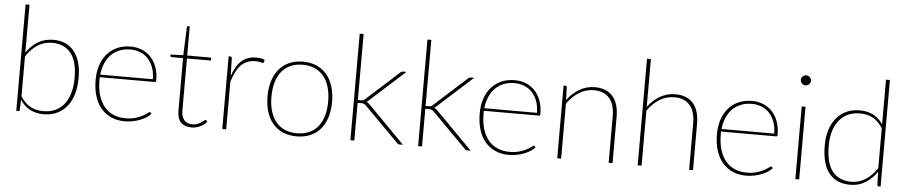

<svg xmlns="http://www.w3.org/2000/svg" viewBox="-42 -1007 6126 1298"><g transform="rotate(5 3021.0 -357.5)"><path d="M114.5 -102.5Q145 -54 183 -34.2Q221 -14.5 269 -14.5Q318 -14.5 354.2 -32.2Q390.5 -50 414.2 -82Q438 -114 449.8 -159Q461.5 -204 461.5 -259Q461.5 -368.5 417.2 -424.2Q373 -480 292.5 -480Q234 -480 190.8 -451.5Q147.5 -423 114.5 -372.5ZM114.5 -398.5Q147.5 -446 192.2 -473.5Q237 -501 298 -501Q343 -501 378.5 -485Q414 -469 438.5 -438.2Q463 -407.5 475.8 -362.8Q488.5 -318 488.5 -260.5Q488.5 -200.5 474.5 -151.2Q460.5 -102 433 -67.2Q405.5 -32.5 365.5 -13.2Q325.5 6 273.5 6Q168 6 113.5 -78.5L111 -9Q110.5 -5.5 108.8 -2.8Q107 0 102 0H88V-723H114.5Z M989 -294Q989 -338.5 976.2 -373.2Q963.5 -408 941.2 -432Q919 -456 888.5 -468.5Q858 -481 822.5 -481Q780.5 -481 747.2 -467.8Q714 -454.5 690 -430Q666 -405.5 651.2 -371Q636.5 -336.5 632 -294ZM1000 -60.5Q990 -48 972 -36Q954 -24 930.8 -14.8Q907.5 -5.5 880.2 0.2Q853 6 824.5 6Q774 6 733.2 -11.8Q692.5 -29.5 663.8 -63Q635 -96.5 619.5 -145.2Q604 -194 604 -256.5Q604 -310.5 618.8 -355.2Q633.5 -400 661.5 -432.5Q689.5 -465 730 -483Q770.5 -501 822 -501Q862 -501 896.8 -487Q931.5 -473 957.5 -445.8Q983.5 -418.5 998.2 -378.5Q1013 -338.5 1013 -287Q1013 -276.5 1004 -276.5H630.5Q630 -271.5 630 -266.8Q630 -262 630 -256.5Q630 -197.5 644 -152.5Q658 -107.5 683.5 -77Q709 -46.5 745.2 -30.8Q781.5 -15 826 -15Q865.5 -15 894.5 -23.8Q923.5 -32.5 943 -43Q962.5 -53.5 973.2 -62.2Q984 -71 987 -71Q991 -71 993.5 -68Z M1278 8Q1232 8 1206 -17.2Q1180 -42.5 1180 -98.5V-454H1103Q1093.5 -454 1093.5 -461.5V-470.5L1180 -474L1187.5 -664Q1188 -667 1190 -669.8Q1192 -672.5 1195.5 -672.5H1206.5V-474H1369.5V-454H1206.5V-99.5Q1206.5 -76.5 1212.5 -60.2Q1218.5 -44 1228.5 -33.5Q1238.5 -23 1252.2 -18.2Q1266 -13.5 1282 -13.5Q1301.5 -13.5 1316.2 -19.5Q1331 -25.5 1341.5 -32.5Q1352 -39.5 1358.5 -45.5Q1365 -51.5 1368 -51.5Q1370.5 -51.5 1373.5 -48.5L1380 -39Q1371.5 -28.5 1360.2 -20Q1349 -11.5 1335.5 -5.2Q1322 1 1307.5 4.5Q1293 8 1278 8Z M1511.5 -361Q1522.5 -394.5 1537.5 -420.5Q1552.5 -446.5 1572.2 -464.5Q1592 -482.5 1617 -491.8Q1642 -501 1673.5 -501Q1688 -501 1703.2 -498.8Q1718.5 -496.5 1730.5 -489.5L1727.5 -474Q1725.5 -468.5 1720.5 -468.5Q1715 -468.5 1703.8 -472.2Q1692.5 -476 1670.5 -476Q1639.5 -476 1615.2 -466.2Q1591 -456.5 1572.2 -437.5Q1553.5 -418.5 1539 -390Q1524.5 -361.5 1512.5 -323.5V0H1486V-493H1498Q1508 -493 1508.5 -482Z M1990.5 -501Q2043 -501 2083.8 -482.8Q2124.5 -464.5 2152.5 -431.2Q2180.5 -398 2195 -351Q2209.5 -304 2209.5 -246.5Q2209.5 -189 2195 -142.2Q2180.5 -95.5 2152.5 -62.5Q2124.5 -29.5 2083.8 -11.8Q2043 6 1990.5 6Q1938 6 1897.2 -11.8Q1856.5 -29.5 1828.5 -62.5Q1800.5 -95.5 1786 -142.2Q1771.5 -189 1771.5 -246.5Q1771.5 -304 1786 -351Q1800.5 -398 1828.5 -431.2Q1856.5 -464.5 1897.2 -482.8Q1938 -501 1990.5 -501ZM1990.5 -15Q2038.5 -15 2074.5 -31.5Q2110.5 -48 2134.8 -78.5Q2159 -109 2171 -151.5Q2183 -194 2183 -246.5Q2183 -299 2171 -342Q2159 -385 2134.8 -415.8Q2110.5 -446.5 2074.5 -463.2Q2038.5 -480 1990.5 -480Q1942.5 -480 1906.5 -463.2Q1870.5 -446.5 1846.2 -415.8Q1822 -385 1810 -342Q1798 -299 1798 -246.5Q1798 -194 1810 -151.5Q1822 -109 1846.2 -78.5Q1870.5 -48 1906.5 -31.5Q1942.5 -15 1990.5 -15Z M2382 -723V-274.5H2405Q2410.5 -274.5 2416.5 -276Q2422.5 -277.5 2430 -284.5L2649.5 -483Q2654 -488 2658.8 -490.5Q2663.5 -493 2671 -493H2693L2456.5 -279.5Q2452.5 -275.5 2448.8 -272.8Q2445 -270 2441 -267.5Q2448 -265 2453.5 -260.8Q2459 -256.5 2464 -251.5L2712 0H2689.5Q2684.5 0 2680.2 -1.5Q2676 -3 2672 -8L2440.5 -241.5Q2432 -250 2425 -253Q2418 -256 2403 -256H2382V0H2355.5V-723Z M2841.5 -723V-274.5H2864.5Q2870 -274.5 2876 -276Q2882 -277.5 2889.5 -284.5L3109 -483Q3113.5 -488 3118.2 -490.5Q3123 -493 3130.5 -493H3152.5L2916 -279.5Q2912 -275.5 2908.2 -272.8Q2904.5 -270 2900.5 -267.5Q2907.5 -265 2913 -260.8Q2918.5 -256.5 2923.5 -251.5L3171.5 0H3149Q3144 0 3139.8 -1.5Q3135.5 -3 3131.5 -8L2900 -241.5Q2891.5 -250 2884.5 -253Q2877.5 -256 2862.5 -256H2841.5V0H2815V-723Z M3595.5 -294Q3595.5 -338.5 3582.8 -373.2Q3570 -408 3547.8 -432Q3525.5 -456 3495 -468.5Q3464.5 -481 3429 -481Q3387 -481 3353.8 -467.8Q3320.5 -454.5 3296.5 -430Q3272.5 -405.5 3257.8 -371Q3243 -336.5 3238.5 -294ZM3606.5 -60.5Q3596.5 -48 3578.5 -36Q3560.5 -24 3537.2 -14.8Q3514 -5.5 3486.8 0.2Q3459.5 6 3431 6Q3380.5 6 3339.8 -11.8Q3299 -29.5 3270.2 -63Q3241.5 -96.5 3226 -145.2Q3210.5 -194 3210.5 -256.5Q3210.5 -310.5 3225.2 -355.2Q3240 -400 3268 -432.5Q3296 -465 3336.5 -483Q3377 -501 3428.5 -501Q3468.5 -501 3503.2 -487Q3538 -473 3564 -445.8Q3590 -418.5 3604.8 -378.5Q3619.5 -338.5 3619.5 -287Q3619.5 -276.5 3610.5 -276.5H3237Q3236.5 -271.5 3236.5 -266.8Q3236.5 -262 3236.5 -256.5Q3236.5 -197.5 3250.5 -152.5Q3264.5 -107.5 3290 -77Q3315.5 -46.5 3351.8 -30.8Q3388 -15 3432.5 -15Q3472 -15 3501 -23.8Q3530 -32.5 3549.5 -43Q3569 -53.5 3579.8 -62.2Q3590.5 -71 3593.5 -71Q3597.5 -71 3600 -68Z M3784.5 -397.5Q3819 -445 3866.8 -473Q3914.5 -501 3971 -501Q4012 -501 4042.8 -488.2Q4073.5 -475.5 4093.8 -451.8Q4114 -428 4124.2 -393.5Q4134.5 -359 4134.5 -315.5V0H4108V-315.5Q4108 -354 4099.5 -384.5Q4091 -415 4073.2 -436.2Q4055.5 -457.5 4029 -468.8Q4002.5 -480 3966.5 -480Q3912.5 -480 3866.8 -451.8Q3821 -423.5 3785.5 -373.5V0H3759V-493H3771.5Q3781 -493 3781.5 -483Z M4331.5 -399Q4366 -445.5 4413.5 -473.2Q4461 -501 4517 -501Q4558 -501 4588.8 -488.2Q4619.5 -475.5 4639.8 -451.8Q4660 -428 4670.2 -393.5Q4680.5 -359 4680.5 -315.5V0H4654V-315.5Q4654 -354 4645.5 -384.5Q4637 -415 4619.2 -436.2Q4601.5 -457.5 4575 -468.8Q4548.5 -480 4512.5 -480Q4458.5 -480 4412.8 -451.8Q4367 -423.5 4331.5 -373.5V0H4305V-723H4331.5Z M5205.5 -294Q5205.5 -338.5 5192.8 -373.2Q5180 -408 5157.8 -432Q5135.5 -456 5105 -468.5Q5074.5 -481 5039 -481Q4997 -481 4963.8 -467.8Q4930.5 -454.5 4906.5 -430Q4882.5 -405.5 4867.8 -371Q4853 -336.5 4848.5 -294ZM5216.5 -60.5Q5206.5 -48 5188.5 -36Q5170.5 -24 5147.2 -14.8Q5124 -5.5 5096.8 0.2Q5069.5 6 5041 6Q4990.5 6 4949.8 -11.8Q4909 -29.5 4880.2 -63Q4851.5 -96.5 4836 -145.2Q4820.5 -194 4820.5 -256.5Q4820.5 -310.5 4835.2 -355.2Q4850 -400 4878 -432.5Q4906 -465 4946.5 -483Q4987 -501 5038.5 -501Q5078.5 -501 5113.2 -487Q5148 -473 5174 -445.8Q5200 -418.5 5214.8 -378.5Q5229.5 -338.5 5229.5 -287Q5229.5 -276.5 5220.5 -276.5H4847Q4846.5 -271.5 4846.5 -266.8Q4846.5 -262 4846.5 -256.5Q4846.5 -197.5 4860.5 -152.5Q4874.5 -107.5 4900 -77Q4925.5 -46.5 4961.8 -30.8Q4998 -15 5042.5 -15Q5082 -15 5111 -23.8Q5140 -32.5 5159.5 -43Q5179 -53.5 5189.8 -62.2Q5200.5 -71 5203.5 -71Q5207.5 -71 5210 -68Z M5401 -493V0H5375V-493ZM5422.5 -671Q5422.5 -664 5419.5 -658Q5416.5 -652 5411.8 -647.2Q5407 -642.5 5400.8 -639.8Q5394.5 -637 5388 -637Q5374 -637 5363.8 -647.2Q5353.5 -657.5 5353.5 -671Q5353.5 -685 5363.8 -695.2Q5374 -705.5 5388 -705.5Q5394.5 -705.5 5400.8 -702.8Q5407 -700 5411.8 -695.2Q5416.5 -690.5 5419.5 -684.2Q5422.5 -678 5422.5 -671Z M5927 -393.5Q5896 -441 5858.5 -460.8Q5821 -480.5 5772.5 -480.5Q5724 -480.5 5688 -462.8Q5652 -445 5628 -413.5Q5604 -382 5592 -339Q5580 -296 5580 -245.5Q5580 -128 5624.2 -71.5Q5668.5 -15 5753.5 -15Q5805.5 -15 5849.8 -43.5Q5894 -72 5927 -122.5ZM5953.5 -723V0H5941.5Q5931.5 0 5931 -10L5928 -98Q5895 -49.5 5849.2 -21.8Q5803.5 6 5748 6Q5654 6 5603.5 -56Q5553 -118 5553 -245.5Q5553 -299.5 5566.8 -346Q5580.5 -392.5 5607.8 -427Q5635 -461.5 5675.2 -481.2Q5715.5 -501 5768.5 -501Q5821.5 -501 5860.2 -480.8Q5899 -460.5 5927 -420V-723Z"/></g></svg>

Font: Lato 2
Style: Regular
Weight: 200
Designer: Lukasz Dziedzic with Adam Twardoch and Botio Nikoltchev
Foundry: tyPoland Lukasz Dziedzic
Version: Version 2.015; 2015-08-06; http://www.latofonts.com/